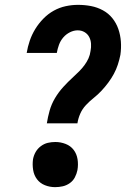

<svg xmlns="http://www.w3.org/2000/svg" viewBox="-20 -763 540 791"><path d="M299 -255H173Q177 -281 184.5 -307.5Q192 -334 206.5 -358.5Q221 -383 240.5 -404.5Q260 -426 282 -446L283 -447Q295 -458 306.5 -469.5Q318 -481 328 -494.5Q338 -508 344.5 -522.5Q351 -537 353 -553Q356 -568 355 -583Q354 -598 347.5 -610.5Q341 -623 328.5 -630.5Q316 -638 300 -638Q284 -638 268 -630Q252 -622 240.5 -608.5Q229 -595 223 -578.5Q217 -562 214 -545H90Q94 -570 102.5 -595Q111 -620 125 -643Q139 -666 158.5 -686Q178 -706 201.5 -719Q225 -732 250.5 -737.5Q276 -743 301 -743Q329 -743 355 -738Q381 -733 404 -720.5Q427 -708 443 -688Q459 -668 467.5 -643.5Q476 -619 478 -592Q480 -565 476 -537Q472 -517 465.5 -497Q459 -477 449 -458.5Q439 -440 426 -422.5Q413 -405 398 -389Q383 -373 366 -359.5Q349 -346 334 -330Q319 -314 310.5 -294.5Q302 -275 299 -255ZM207 8Q185 8 165 0Q145 -8 132.5 -24.5Q120 -41 116.5 -63Q113 -85 116 -107Q119 -123 127 -137Q135 -151 148.5 -161Q162 -171 177 -174.5Q192 -178 208 -178Q230 -178 250.5 -170Q271 -162 283.5 -145.5Q296 -129 299.5 -107Q303 -85 299 -62Q296 -47 288.5 -32.5Q281 -18 267.5 -8.5Q254 1 238.5 4.5Q223 8 207 8Z"/></svg>

Font: Iosevka Curly Extrabold
Style: Italic
Weight: 800
Italic angle: -9°
Monospace: yes
Designer: Belleve Invis
Foundry: Belleve Invis
Version: Version 22.1.2; ttfautohint (v1.8.4)